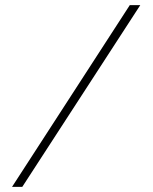

<svg xmlns="http://www.w3.org/2000/svg" viewBox="-20 -730 596 750"><path d="M528 -710 67 0H27L487 -710Z"/></svg>

Font: Raleway ExtraLight
Style: Regular
Weight: 200
Designer: Matt McInerney, Pablo Impallari, Rodrigo Fuenzalida
Foundry: Matt McInerney, Pablo Impallari, Rodrigo Fuenzalida
Version: Version 4.026